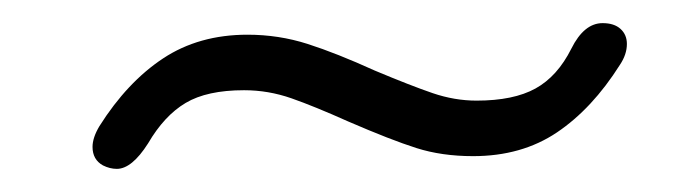

<svg xmlns="http://www.w3.org/2000/svg" viewBox="-20 -399 597 166"><path d="M60 -272Q60 -280 66 -290Q90 -328 121 -348.5Q152 -369 194 -369Q221 -369 246 -361Q271 -353 304 -338Q335 -325 354 -318.5Q373 -312 392 -312Q424 -312 443 -322.5Q462 -333 474 -357Q485 -379 501 -379Q511 -379 516.5 -374Q522 -369 522 -361Q522 -352 516 -343Q492 -305 461.5 -284.5Q431 -264 389 -264Q362 -264 340 -271Q318 -278 281 -294Q252 -307 232 -314Q212 -321 191 -321Q159 -321 140.5 -310Q122 -299 108 -275Q94 -253 81 -253Q75 -253 69 -256Q60 -261 60 -272Z"/></svg>

Font: Kodchasan ExtraLight
Style: Italic
Weight: 275
Italic angle: -10°
Version: Version 1.000; ttfautohint (v1.6)